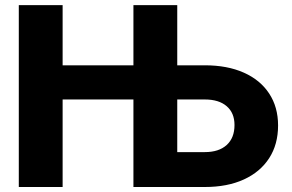

<svg xmlns="http://www.w3.org/2000/svg" viewBox="-20 -748 1166 768"><path d="M55.2 0V-727.5H230.5V-486.8H513.7V-727.5H689V-486.8H799.3Q889.2 -486.8 955.1 -457.5Q1021 -428.2 1056.6 -374Q1092.3 -319.8 1092.3 -246.1Q1092.3 -170.4 1056.6 -115.2Q1021 -60.1 955.1 -30Q889.2 0 799.3 0H513.7V-350.1H230.5V0ZM689 -350.1V-139.6H799.3Q855.5 -139.6 886.7 -168Q918 -196.3 918 -248Q918 -296.4 886.7 -323.2Q855.5 -350.1 799.3 -350.1Z"/></svg>

Font: Inter Extra Bold
Style: Regular
Weight: 800
Designer: Rasmus Andersson
Foundry: rsms
Version: Version 4.000;git-3c8e0fc